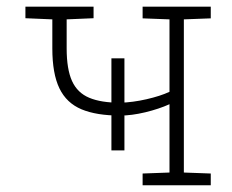

<svg xmlns="http://www.w3.org/2000/svg" viewBox="-20 -548 686 568"><path d="M401.9 0V-34.7L481.4 -37.6V-239.7Q450.2 -225.6 409.7 -215.8Q369.1 -206.1 335.4 -206.1Q265.6 -206.1 221.2 -224.6Q176.8 -243.2 155.8 -286.6Q134.8 -330.1 134.8 -404.8V-490.7L55.2 -494.1V-528.3H177.2H256.8V-494.1L177.2 -490.7V-404.8Q177.2 -343.3 193.1 -308.3Q209 -273.4 243.9 -258.8Q278.8 -244.1 335.4 -244.1Q372.6 -245.1 413.3 -254.4Q454.1 -263.7 481.4 -276.4V-490.7L401.9 -493.7V-528.3H603.5V-493.7L523.9 -490.7V-37.6L603.5 -34.7V0ZM309.6 -103V-375.5H348.1V-103Z"/></svg>

Font: Roboto Slab ExtraLight
Style: Regular
Weight: 250
Designer: Google
Version: Version 2.000; ttfautohint (v1.8.1.43-b0c9)